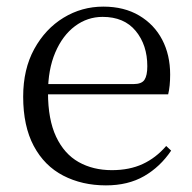

<svg xmlns="http://www.w3.org/2000/svg" viewBox="-20 -546 581 580"><path d="M300 14Q228 14 171 -15.5Q114 -45 82 -105Q50 -165 50 -254Q50 -337 83.5 -398Q117 -459 172 -492.5Q227 -526 292 -526Q355 -526 400.5 -499Q446 -472 470 -426Q494 -380 494 -321Q494 -285 488 -261H84V-292H383Q408 -292 416.5 -305Q425 -318 425 -346Q425 -410 390 -452.5Q355 -495 290 -495Q244 -495 206.5 -467Q169 -439 147 -387.5Q125 -336 125 -266Q125 -185 149.5 -133Q174 -81 217.5 -56.5Q261 -32 318 -32Q371 -32 411 -50.5Q451 -69 482 -105L497 -91Q464 -42 415.5 -14Q367 14 300 14Z"/></svg>

Font: Noto Serif JP ExtraLight Light
Style: Regular
Weight: 300
Version: Version 2.003-H1;hotconv 1.1.1;makeotfexe 2.6.0